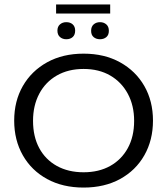

<svg xmlns="http://www.w3.org/2000/svg" viewBox="-20 -836 754 866"><path d="M357 10Q263 10 192.5 -28.5Q122 -67 83 -135.5Q44 -204 44 -292Q44 -380 83 -448Q122 -516 192.5 -555Q263 -594 357 -594Q451 -594 521.5 -555Q592 -516 631 -448Q670 -380 670 -292Q670 -204 631 -135.5Q592 -67 521.5 -28.5Q451 10 357 10ZM357 -59Q426 -59 477 -87.5Q528 -116 556.5 -168Q585 -220 585 -291Q585 -360 556.5 -413Q528 -466 477 -495.5Q426 -525 357 -525Q288 -525 236.5 -495.5Q185 -466 157 -413Q129 -360 129 -291Q129 -220 157 -168Q185 -116 236.5 -87.5Q288 -59 357 -59ZM279 -659Q262 -659 250.5 -669Q239 -679 239 -698Q239 -716 250.5 -726Q262 -736 279 -736Q297 -736 308 -726Q319 -716 319 -698Q319 -679 308 -669Q297 -659 279 -659ZM431 -659Q414 -659 402.5 -668.5Q391 -678 391 -697Q391 -716 402.5 -726Q414 -736 431 -736Q448 -736 459.5 -726Q471 -716 471 -697Q471 -678 459.5 -668.5Q448 -659 431 -659ZM233 -775V-816H477V-775Z"/></svg>

Font: Rokkitt SemiBold
Style: Regular
Weight: 400
Version: Version 3.103